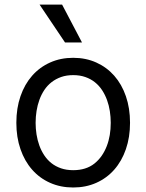

<svg xmlns="http://www.w3.org/2000/svg" viewBox="-20 -804 637 835"><path d="M298.3 -552.6Q353.3 -552.6 398.8 -532.1Q444.2 -511.7 476.9 -474.6Q509.6 -437.5 527.5 -385.5Q545.5 -333.5 545.5 -269.9Q545.5 -207 527.5 -155.2Q509.6 -103.3 476.9 -66.2Q444.2 -29.1 398.8 -8.9Q353.3 11.4 298.3 11.4Q243.3 11.4 197.8 -8.9Q152.3 -29.1 119.7 -66.2Q87 -103.3 69.1 -155.2Q51.1 -207 51.1 -269.9Q51.1 -333.5 69.1 -385.5Q87 -437.5 119.7 -474.6Q152.3 -511.7 197.8 -532.1Q243.3 -552.6 298.3 -552.6ZM298.3 -63.9Q354.4 -63.9 390.6 -92.7Q408.7 -107.2 422.1 -126.4Q435.4 -145.6 444.2 -168.3Q453.1 -191.1 457.4 -216.8Q461.6 -242.5 461.6 -269.9Q461.6 -295.5 457.7 -320.7Q453.8 -345.9 445.5 -368.8Q437.1 -391.7 424.2 -411.6Q411.2 -431.5 393.1 -446Q375 -460.6 351.4 -468.9Q327.8 -477.3 298.3 -477.3Q269.2 -477.3 245.9 -469.1Q222.7 -460.9 204.4 -446.7Q186.1 -432.5 172.9 -412.8Q159.8 -393.1 151.5 -370.2Q143.1 -347.3 139 -321.7Q134.9 -296.2 134.9 -269.9Q134.9 -244.7 138.8 -219.5Q142.8 -194.2 151.1 -171.3Q159.4 -148.4 172.4 -128.7Q185.4 -109 203.5 -94.6Q221.6 -80.3 245.2 -72.1Q268.8 -63.9 298.3 -63.9ZM152 -784.1H250L336.6 -619.3H262.8Z"/></svg>

Font: Inter P
Style: Regular
Weight: 400
Designer: Rasmus Andersson
Foundry: rsms
Version: Version 3.018;git-588b23468